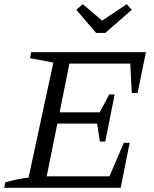

<svg xmlns="http://www.w3.org/2000/svg" viewBox="-24 -901 740 921"><path d="M-4 0 1 -26Q30 -35 58.5 -40.5Q87 -46 113 -49L232 -601L120 -622L126 -651H676L636 -455H608L601 -596H309L262 -362H454L500 -448H526L481 -222H455L442 -308H251L200 -55H501L570 -216H598L555 0ZM437 -743 342 -854 373 -881 466 -802 584 -881 608 -854 481 -743Z"/></svg>

Font: Piazzolla 24pt
Style: Italic
Weight: 400
Italic angle: -11.3°
Designer: Juan Pablo del Peral
Foundry: Huerta Tipografica
Version: Version 2.005